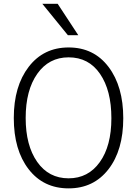

<svg xmlns="http://www.w3.org/2000/svg" viewBox="-20 -989 732 1026"><path d="M53.7 -358.4Q53.7 -528.3 133.3 -631.8Q212.9 -735.4 346.7 -735.4Q481.4 -735.4 560.1 -631.3Q638.7 -527.3 638.7 -357.4Q638.7 -186.5 559.6 -84.5Q480.5 17.6 346.7 17.6Q211.9 17.6 132.8 -85Q53.7 -187.5 53.7 -358.4ZM117.2 -358.4Q117.2 -211.9 178.7 -124Q240.2 -36.1 346.7 -36.1Q451.2 -36.1 513.2 -122.6Q575.2 -209 575.2 -357.4Q575.2 -505.9 514.6 -594.2Q454.1 -682.6 346.7 -682.6Q241.2 -682.6 179.2 -594.7Q117.2 -506.8 117.2 -358.4ZM206.1 -968.8H288.1L398.4 -800.8H342.8Z"/></svg>

Font: Gothic A1 Light
Style: Regular
Weight: 300
Version: Version 2.50